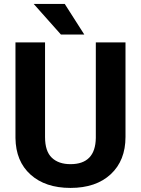

<svg xmlns="http://www.w3.org/2000/svg" viewBox="-20 -921 698 951"><path d="M601.6 -710.9V-242.7Q601.6 -126 528.6 -58.1Q455.6 9.8 329.1 9.8Q204.6 9.8 131.3 -56.2Q58.1 -122.1 56.6 -237.3V-710.9H203.1V-241.7Q203.1 -171.9 236.6 -139.9Q270 -107.9 329.1 -107.9Q452.6 -107.9 454.6 -237.8V-710.9ZM397.5 -750H281.7L147 -901.4H300.8Z"/></svg>

Font: Robotiche
Style: Bold
Weight: 700
Designer: Google
Version: Version 2.001150; 2014